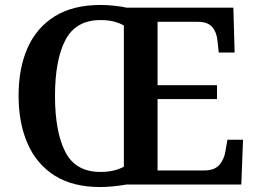

<svg xmlns="http://www.w3.org/2000/svg" viewBox="-20 -745 1036 775"><path d="M385 10Q274 10 201 -36Q128 -82 91.5 -165Q55 -248 55 -359Q55 -470 91.5 -552Q128 -634 201.5 -679.5Q275 -725 386 -725Q411 -725 440.5 -722Q470 -719 491 -714H922L927 -533H863L858 -579Q855 -614 837 -635.5Q819 -657 778 -657H616V-401H856V-345H616V-57H804Q846 -57 865.5 -79.5Q885 -102 890 -135L898 -181H961L954 0H489Q468 4 438.5 7Q409 10 385 10ZM385 -51Q415 -51 438 -56.5Q461 -62 480 -72V-642Q463 -652 439.5 -658Q416 -664 386 -664Q286 -664 244 -583.5Q202 -503 202 -358Q202 -213 243.5 -132Q285 -51 385 -51Z"/></svg>

Font: Noto Serif Myanmar SemiBold
Style: Regular
Weight: 600
Designer: Ben Mitchell and the Monotype Design Team
Foundry: Monotype Imaging Inc.
Version: Version 2.106; ttfautohint (v1.8.4.7-5d5b)